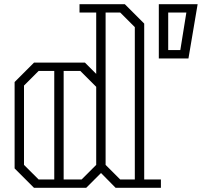

<svg xmlns="http://www.w3.org/2000/svg" viewBox="-20 -900 987 920"><path d="M751 -40V0H534L464 -71L393 0H143L50 -93V-507L143 -600H387L441 -546V-840H361V-880H578L671 -787V-40ZM556 -40H626V-770L556 -840H486V-110ZM165 -40H240V-560H165L95 -490V-110ZM441 -110V-484L365 -560H285V-40H371ZM927 -880H741V-620H883ZM786 -660V-840H873L844 -660Z"/></svg>

Font: Kumar One Outline
Style: Regular
Weight: 400
Designer: Parimal Parmar
Foundry: Indian Type Foundry
Version: Version 1.000;PS 1.000;hotconv 1.0.88;makeotf.lib2.5.647800